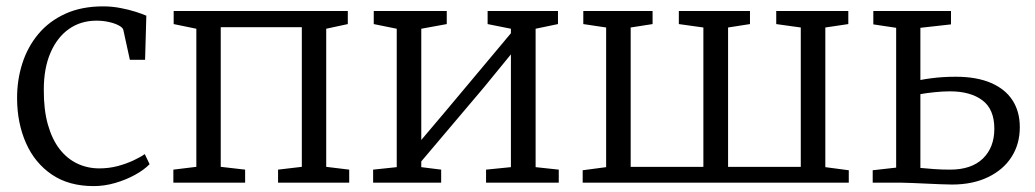

<svg xmlns="http://www.w3.org/2000/svg" viewBox="-20 -588 3332 618"><path d="M281.5 11Q201.5 11 146.8 -26.2Q92 -63.5 63.8 -127.2Q35.5 -191 35 -270Q34.5 -329 51.5 -382.8Q68.5 -436.5 103 -478Q137.5 -519.5 189.8 -543.5Q242 -567.5 312 -567.5Q340.5 -567.5 367.8 -562.2Q395 -557 416.8 -550Q438.5 -543 451 -537.5L447 -395.5H398L377 -491.5Q375.5 -499 362.5 -506Q349.5 -513 330.5 -517.2Q311.5 -521.5 291 -521.5Q240 -521.5 202 -494.8Q164 -468 142.5 -418.2Q121 -368.5 121 -300Q120.5 -235.5 134 -187.5Q147.5 -139.5 171.8 -108.2Q196 -77 228.8 -61.5Q261.5 -46 299.5 -46Q330 -46 357.8 -53.2Q385.5 -60.5 408.2 -71Q431 -81.5 446 -92L461.5 -59.5Q443.5 -41 414.2 -25Q385 -9 350.5 1Q316 11 281.5 11Z M538 0V-42L612 -51V-495.5L539 -510.5V-552.5H1099.5V-510.5L1030 -495.5V-51L1104 -42V0H875V-42L951.5 -51V-500.5H690.5V-51L769 -42V0Z M1181 0V-42L1257 -50V-495.5L1183 -510.5V-552.5H1418V-510.5L1336 -495.5V-137.5L1415.5 -231.5L1624.5 -481V-495.5L1549.5 -510.5V-552.5H1776V-510.5L1704 -495.5V-50L1778.5 -42V0H1544.5V-42L1624.5 -50V-413L1537 -306L1336 -68.5V-50L1400 -42V0Z M1855.5 0V-40L1931 -50V-499.5L1857.5 -510.5V-552.5H2080.5V-510.5L2010 -499.5V-51H2244V-499.5L2165 -510.5V-552.5H2394V-510.5L2323.5 -499.5V-51H2557.5V-499.5L2478.5 -510.5V-552.5H2710.5V-510.5L2636.5 -499.5V-50L2712 -40V0Z M2789 0V-40L2864.5 -48.5V-498.5L2791 -509.5V-552.5H3041V-509.5L2942.5 -498.5V-330.5Q2957.5 -333.5 2976.5 -336Q2995.5 -338.5 3016 -339.8Q3036.5 -341 3056 -341Q3123.5 -341 3169.5 -321.2Q3215.5 -301.5 3239 -265.2Q3262.5 -229 3262.5 -178.5Q3262.5 -124.5 3236 -83Q3209.5 -41.5 3160.2 -17.8Q3111 6 3044 6Q3029.5 6 3007.2 5Q2985 4 2961 3Q2937 2 2916 1Q2895 0 2882 0ZM3038 -42Q3107 -42 3143.8 -77.8Q3180.5 -113.5 3180.5 -173.5Q3180.5 -236.5 3142 -265.2Q3103.5 -294 3037.5 -294Q3014 -294 2987.8 -291.2Q2961.5 -288.5 2942.5 -285V-47.5Q2961.5 -45.5 2986.2 -43.8Q3011 -42 3038 -42Z"/></svg>

Font: Merriweather 24pt Light
Style: Regular
Weight: 300
Designer: Eben Sorkin
Foundry: Eben Sorkin
Version: Version 2.100